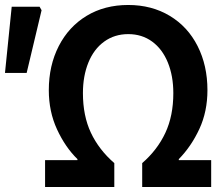

<svg xmlns="http://www.w3.org/2000/svg" viewBox="-23 -751 868 771"><path d="M158 -108H288V-112Q239 -160 206 -231.5Q173 -303 173 -389Q173 -488 213 -566Q253 -644 325 -687.5Q397 -731 492 -731Q586 -731 658.5 -687.5Q731 -644 770.5 -566Q810 -488 810 -389Q810 -303 777.5 -233Q745 -163 695 -112V-108H825V0H548V-96Q609 -149 641 -217.5Q673 -286 673 -377Q673 -446 651 -500Q629 -554 588 -584Q547 -614 492 -614Q437 -614 395.5 -584Q354 -554 332 -500Q310 -446 310 -377Q310 -286 342 -218Q374 -150 436 -96V0H158ZM24 -724H136L144 -710L84 -458H-3Z"/></svg>

Font: Nebula Sans Semibold
Style: Regular
Weight: 600
Designer: Paul D. Hunt for Adobe (as Source Sans)
Foundry: Nebula Entertainment & Broadcasting LLC
Version: Version 1.010